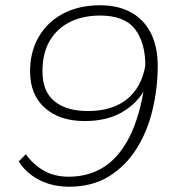

<svg xmlns="http://www.w3.org/2000/svg" viewBox="-20 -698 652 728"><path d="M241 10Q200 10 163.5 -1.5Q127 -13 98.5 -34.5Q70 -56 51 -86L78 -113Q107 -73 147 -50.5Q187 -28 241 -28Q310 -28 366 -60Q422 -92 462.5 -163Q503 -234 524 -350Q490 -297 434.5 -268Q379 -239 301 -239Q206 -239 150 -289Q94 -339 94 -427Q94 -502 127 -558.5Q160 -615 219.5 -646.5Q279 -678 360 -678Q428 -678 477 -651Q526 -624 552 -572.5Q578 -521 578 -448Q578 -364 558.5 -282Q539 -200 498 -134.5Q457 -69 393.5 -29.5Q330 10 241 10ZM313 -277Q406 -277 461.5 -322Q517 -367 531 -449Q531 -537 491.5 -588Q452 -639 359 -639Q295 -639 246 -615Q197 -591 169 -544Q141 -497 141 -428Q141 -351 186.5 -314Q232 -277 313 -277Z"/></svg>

Font: Gantari ExtraLight
Style: Italic
Weight: 250
Italic angle: -10°
Designer: Anugrah Pasau
Foundry: Lafontype
Version: Version 1.000